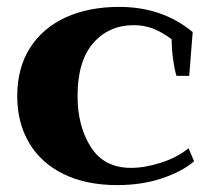

<svg xmlns="http://www.w3.org/2000/svg" viewBox="-20 -527 604 557"><path d="M30 -248Q30 -330 67 -388Q104 -446 170.5 -476.5Q237 -507 326 -507Q451 -507 539 -434L529 -307H492Q486 -326 482 -356Q478 -386 478 -413Q450 -434 424 -444Q398 -454 368 -454Q296 -454 250.5 -402Q205 -350 205 -248Q205 -161 243.5 -100.5Q282 -40 360 -40Q400 -40 447 -55Q494 -70 527 -97L543 -59Q508 -29 449.5 -9.5Q391 10 320 10Q230 10 164.5 -22Q99 -54 64.5 -112.5Q30 -171 30 -248Z"/></svg>

Font: Trirong ExtraBold
Style: Regular
Weight: 800
Designer: Katatrad Team
Foundry: CadsonDemak
Version: Version 1.001